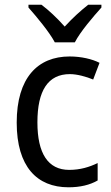

<svg xmlns="http://www.w3.org/2000/svg" viewBox="-20 -786 471 816"><path d="M213 -606H298C321 -651 376 -715 411 -754V-766H355C321 -739 290 -711 255 -673C223 -709 187 -743 156 -766H101V-754C137 -713 189 -651 213 -606ZM271 10C321 10 362 0 395 -19V-93C360 -76 321 -64 274 -64C184 -64 139 -134 139 -266C139 -401 184 -471 277 -471C308 -471 347 -460 376 -448L403 -519C372 -535 325 -546 276 -546C140 -546 51 -455 51 -265C51 -78 137 10 271 10Z"/></svg>

Font: Noto Sans Arabic SemCond
Style: Regular
Weight: 400
Width: 4
Designer: Monotype Design Team, Nadine Chahine, Nizar Qandah and Khaled Hosny
Foundry: Monotype Imaging Inc.
Version: Version 2.012